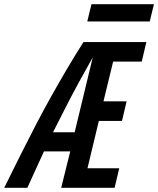

<svg xmlns="http://www.w3.org/2000/svg" viewBox="-63 -893 752 913"><path d="M-43 0Q-1 -85 36.5 -160Q74 -235 110 -304Q146 -373 182.5 -438Q219 -503 256 -566Q293 -629 334 -693H633L611 -600H475L429 -411H539L517 -318H407L353 -93H504L482 0H228L271 -173H146L67 0ZM189 -264H292L378 -620Q345 -562 312 -501.5Q279 -441 248.5 -381Q218 -321 189 -264ZM352 -791 372 -873H669L649 -791Z"/></svg>

Font: Ubuntu Sans Mono Medium
Style: Italic
Weight: 500
Italic angle: -13.5°
Monospace: yes
Designer: Dalton Maag Ltd
Foundry: Dalton Maag Ltd
Version: Version 1.006